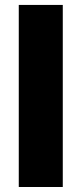

<svg xmlns="http://www.w3.org/2000/svg" viewBox="-20 -747 326 767"><path d="M230.8 -727.3V0H55V-727.3Z"/></svg>

Font: Inter UI Extra Bold
Style: Regular
Weight: 800
Designer: Rasmus Andersson
Foundry: rsms
Version: 3.2;8d6f07862